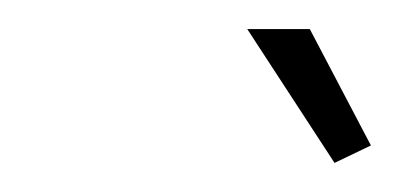

<svg xmlns="http://www.w3.org/2000/svg" viewBox="-20 -750 275 132"><path d="M150 -730H193L235 -650L210 -638Z"/></svg>

Font: Raleway ExtraLight
Style: Italic
Weight: 200
Italic angle: -12°
Designer: Matt McInerney, Pablo Impallari, Rodrigo Fuenzalida
Foundry: Matt McInerney, Pablo Impallari, Rodrigo Fuenzalida
Version: Version 4.026